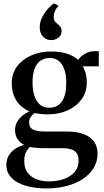

<svg xmlns="http://www.w3.org/2000/svg" viewBox="-20 -834 596 1104"><path d="M247 249.5Q201 249.5 159.2 241.5Q117.5 233.5 85.5 217.2Q53.5 201 35 175.2Q16.5 149.5 16.5 113.5Q16.5 84.5 29.8 61.5Q43 38.5 66.2 22.5Q89.5 6.5 119 -0.5Q93.5 -14 80 -35.2Q66.5 -56.5 66.5 -87.5Q66.5 -111.5 77.8 -131.8Q89 -152 107.8 -167.8Q126.5 -183.5 149 -193.5Q94.5 -218.5 71 -260.8Q47.5 -303 47.5 -355Q47.5 -412.5 79 -453.5Q110.5 -494.5 161.8 -516.2Q213 -538 271.5 -538Q328.5 -538 367.2 -524.8Q406 -511.5 429.5 -489.5Q441 -508.5 466.8 -524Q492.5 -539.5 522.5 -539.5H548V-452.5H454.5Q462 -444 467.2 -429.5Q472.5 -415 475.8 -397.8Q479 -380.5 479 -362Q479.5 -305 449.5 -263.5Q419.5 -222 369 -199.2Q318.5 -176.5 256.5 -176.5Q236 -176.5 215 -178.5Q194 -180.5 177.5 -183.5Q166.5 -174.5 157 -162Q147.5 -149.5 147.5 -130Q147.5 -100 170.5 -88.8Q193.5 -77.5 247.5 -77.5H369Q426 -77.5 464.2 -61.8Q502.5 -46 521.8 -17.8Q541 10.5 541 49Q541 95 518.5 132Q496 169 456 195.2Q416 221.5 362.5 235.5Q309 249.5 247 249.5ZM259.5 209Q310 209 349 194.8Q388 180.5 410 153.8Q432 127 432 89.5Q432 67 423.5 51Q415 35 394 26.5Q373 18 335.5 18H229.5Q206 18 186.2 16Q166.5 14 152.5 11Q138.5 23 129 41.8Q119.5 60.5 119.5 93.5Q119.5 132 137.8 157.5Q156 183 187.5 195.8Q219 208.5 259.5 209ZM262 -214.5Q311.5 -214.5 336.2 -250.8Q361 -287 361 -358.5Q361 -402 350.2 -434Q339.5 -466 318.5 -483.2Q297.5 -500.5 267.5 -500.5Q236 -500.5 213.5 -485.5Q191 -470.5 179 -439.2Q167 -408 167 -360Q167 -317.5 177.2 -284.8Q187.5 -252 208.5 -233.2Q229.5 -214.5 262 -214.5ZM273.5 -603.5Q245.5 -603.5 227 -623.8Q208.5 -644 208.5 -677.5Q208.5 -708.5 223.2 -736.5Q238 -764.5 257.2 -785.2Q276.5 -806 289.5 -814H291L314.5 -802L315 -797.5Q302 -785.5 295.2 -768.2Q288.5 -751 288.5 -736Q288.5 -723 293.5 -714.2Q298.5 -705.5 311 -696Q320.5 -689.5 327.2 -680Q334 -670.5 334 -655Q334 -638 325 -626.5Q316 -615 302.8 -609.2Q289.5 -603.5 276.5 -603.5Z"/></svg>

Font: Merriweather 96pt SemiBold
Style: Regular
Weight: 600
Version: Version 2.100